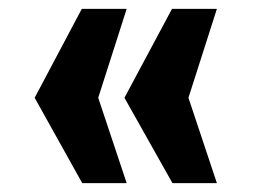

<svg xmlns="http://www.w3.org/2000/svg" viewBox="-20 -471 577 432"><path d="M201 -251 265 -451H164L58 -251L165 -59H265ZM404 -251 468 -451H367L260 -251L368 -59H468Z"/></svg>

Font: United Sans Black
Style: Regular
Weight: 900
Designer: Pablo Impallari, Rodrigo Fuenzalida (Modified by Dan O. Williams)
Version: Version 1.000;PS 001.000;hotconv 1.0.88;makeotf.lib2.5.64775